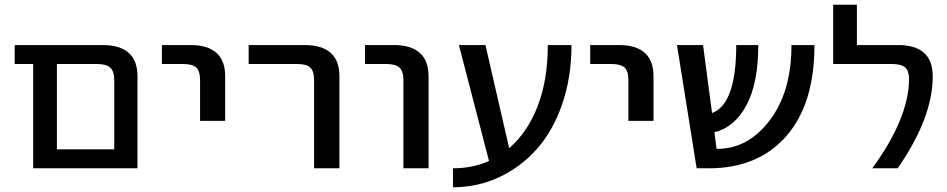

<svg xmlns="http://www.w3.org/2000/svg" viewBox="-20 -710 3997 810"><path d="M462 -372Q462 -409 445.5 -424.5Q429 -440 389 -440H220V-80H462ZM220 0H120V-440H42V-520H412Q560 -520 560 -388V0Z M663 -440V-520H783Q930 -520 930 -388V-200H824V-372Q824 -410 808 -425Q792 -440 752 -440Z M1029 -440V-520H1264Q1412 -520 1412 -388V0H1305V-372Q1305 -410 1289 -425Q1273 -440 1233 -440Z M1520 -440V-520H1640Q1788 -520 1788 -388V0H1682V-372Q1682 -409 1665.5 -424.5Q1649 -440 1609 -440Z M2128 -85Q2205 -151 2248 -261.5Q2291 -372 2291 -520H2391Q2391 -385 2352 -271.5Q2313 -158 2245 -81.5Q2177 -5 2086 37.5Q1995 80 1891 80V0Q1974 0 2043 -31L1916 -520H2028Z M2470 -440V-520H2590Q2737 -520 2737 -388V-200H2631V-372Q2631 -410 2615 -425Q2599 -440 2559 -440Z M3416 -520Q3416 -271 3297 -135.5Q3178 0 2971 0H2919L2836 -520H2946L2984 -233Q3086 -271 3086 -520H3179Q3179 -358 3128.5 -265Q3078 -172 2994 -152L3003 -82H3006Q3136 -82 3227.5 -202.5Q3319 -323 3319 -520Z M3768 -520Q3915 -520 3915 -388Q3915 -213 3767 0H3660Q3815 -213 3815 -378Q3815 -411 3798.5 -425.5Q3782 -440 3742 -440H3495V-690H3595V-520Z"/></svg>

Font: Mplus 1p Medium
Style: Regular
Weight: 500
Version: Version 1.061